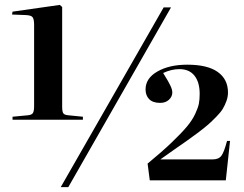

<svg xmlns="http://www.w3.org/2000/svg" viewBox="-20 -744 988 778"><path d="M30.8 -258.8V-271L92.8 -276.9Q108.4 -278.3 113.3 -285.9Q118.2 -293.5 118.2 -314V-644Q118.2 -666.5 111.8 -674.6Q105.5 -682.6 81.1 -683.1L28.8 -685.1L30.8 -696.8L222.2 -724.1L231.9 -715.8V-312Q231.9 -292 236.3 -285.2Q240.7 -278.3 256.8 -276.9L315.9 -271V-258.8ZM226.1 14.2 643.1 -713.9H672.9L256.8 14.2ZM586.9 -13.2 578.1 -81.1Q635.7 -128.4 675.3 -166.3Q714.8 -204.1 737.1 -230.7Q759.3 -257.3 771 -282.5Q782.7 -307.6 785.9 -324.2Q789.1 -340.8 789.1 -363.8Q789.1 -410.6 768.1 -437.3Q747.1 -463.9 707 -463.9Q674.3 -463.9 641.1 -448.2Q643.1 -444.8 650.1 -433.3Q657.2 -421.9 660.6 -415.8Q664.1 -409.7 668.9 -400.1Q673.8 -390.6 676 -383.1Q678.2 -375.5 678.2 -369.1Q678.2 -352.5 664.6 -339.8Q650.9 -327.1 628.9 -327.1Q599.6 -327.1 584.7 -342Q569.8 -356.9 569.8 -381.8Q569.8 -426.8 617.9 -454.3Q666 -481.9 738.8 -481.9Q820.8 -481.9 862.3 -452.4Q903.8 -422.9 903.8 -369.1Q903.8 -352.1 897.7 -335Q891.6 -317.9 882.8 -303.2Q874 -288.6 856.4 -270.8Q838.9 -252.9 824 -239.7Q809.1 -226.6 782.5 -206.5Q755.9 -186.5 736.8 -173.3Q717.8 -160.2 684.3 -136.7Q650.9 -113.3 629.9 -98.1H841.8Q866.2 -98.1 877.2 -113Q888.2 -127.9 899.9 -172.9H912.1L895 -13.2Z"/></svg>

Font: Display Semibold
Style: Regular
Weight: 600
Designer: Latin by Veronika Burian and Jose Scaglione. Greek by Irene Vlachou. Cyrillic by Vera Evstafieva.
Foundry: TypeTogether
Version: Version 3.002